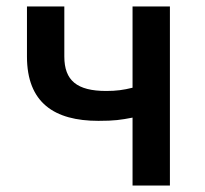

<svg xmlns="http://www.w3.org/2000/svg" viewBox="-20 -571 630 591"><path d="M388 0H503V-551H388V-301C360 -294 338 -291 307 -291C217 -291 178 -323 178 -397V-551H63V-397C63 -255 147 -199 283 -199C332 -199 352 -202 388 -209Z"/></svg>

Font: Noto Sans JP Medium
Style: Regular
Weight: 500
Designer: Ryoko NISHIZUKA 西塚涼子 (kana, bopomofo & ideographs); Paul D. Hunt (Latin, Greek & Cyrillic); Sandoll Communications 산돌커뮤니
Foundry: Adobe
Version: Version 2.004;hotconv 1.0.118;makeotfexe 2.5.65603